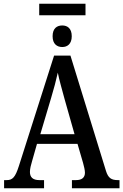

<svg xmlns="http://www.w3.org/2000/svg" viewBox="-20 -1013 663 1033"><path d="M191 -931H440V-993H191ZM315 -760C342 -760 366 -776 366 -818C366 -861 342 -876 315 -876C287 -876 263 -861 263 -818C263 -776 287 -760 315 -760ZM2 0H217V-44H192C156 -44 141 -60 141 -88C141 -105 147 -128 152 -144L179 -239H397L427 -136C432 -118 437 -97 437 -84C437 -58 421 -44 389 -44H367V0H623V-44H614C579 -44 562 -55 550 -94L359 -714H271L82 -121C62 -58 47 -44 16 -44H2ZM197 -291 255 -486C270 -536 282 -581 291 -622C299 -581 313 -534 328 -478L381 -291Z"/></svg>

Font: Noto Serif Condensed Medium
Style: Regular
Weight: 500
Width: 3
Designer: Monotype Design Team
Foundry: Monotype Imaging Inc.
Version: Version 2.015